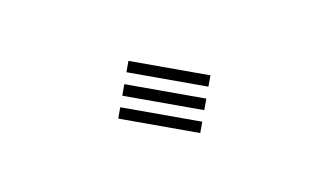

<svg xmlns="http://www.w3.org/2000/svg" viewBox="-25 -467 163 95"><g transform="rotate(10 56.5 -419.5)"><path d="M35.8 -404.5V-410.2H77V-404.5ZM35.8 -427.8V-433.5H77V-427.8ZM35.8 -416V-421.8H77V-416Z"/></g></svg>

Font: Big Shoulders Inline Display ExtraLight
Style: Regular
Weight: 250
Version: Version 2.002